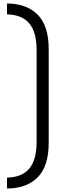

<svg xmlns="http://www.w3.org/2000/svg" viewBox="-20 -828 438 1096"><path d="M258 -12.5Q258 121.5 194.4 184.8Q130.8 248 20 248V186Q105.5 184 147.2 134.2Q189 84.5 189 -18.5V-541.5Q189 -644.5 147.2 -694.2Q105.5 -744 20 -746V-808Q130.8 -808 194.4 -744.8Q258 -681.5 258 -547.5Z"/></svg>

Font: Space Grotesk Variable
Style: Regular
Weight: 400
Designer: Florian Karsten (Space Grotesk), Colophon Foundry (Space Mono)
Foundry: Florian Karsten
Version: Version 1.106